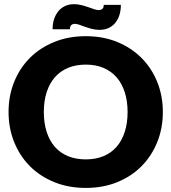

<svg xmlns="http://www.w3.org/2000/svg" viewBox="-20 -914 840 942"><path d="M779 -364.5Q779 -285.5 751.8 -217.5Q724.5 -149.5 675 -99.2Q625.5 -49 555.8 -20.5Q486 8 401 8Q316 8 246 -20.5Q176 -49 126.2 -99.2Q76.5 -149.5 49.2 -217.5Q22 -285.5 22 -364.5Q22 -443.5 49.2 -511.5Q76.5 -579.5 126.2 -629.5Q176 -679.5 246 -708Q316 -736.5 401 -736.5Q486 -736.5 555.8 -707.8Q625.5 -679 675 -629Q724.5 -579 751.8 -511Q779 -443 779 -364.5ZM606 -364.5Q606 -418.5 592 -461.8Q578 -505 551.8 -535Q525.5 -565 487.5 -581Q449.5 -597 401 -597Q352 -597 313.8 -581Q275.5 -565 249.2 -535Q223 -505 209 -461.8Q195 -418.5 195 -364.5Q195 -310 209 -266.8Q223 -223.5 249.2 -193.5Q275.5 -163.5 313.8 -147.8Q352 -132 401 -132Q449.5 -132 487.5 -147.8Q525.5 -163.5 551.8 -193.5Q578 -223.5 592 -266.8Q606 -310 606 -364.5ZM464 -864.5Q474.5 -864.5 481.8 -870Q489 -875.5 489 -890H573Q573 -862.5 565.8 -840Q558.5 -817.5 545 -801.2Q531.5 -785 512 -776.2Q492.5 -767.5 468 -767.5Q449.5 -767.5 431.8 -772Q414 -776.5 398.2 -782.2Q382.5 -788 369.5 -792.5Q356.5 -797 347 -797Q336.5 -797 329.8 -790.8Q323 -784.5 323 -770.5H238Q238 -798 245.5 -820.5Q253 -843 266.5 -859.2Q280 -875.5 299.5 -884.5Q319 -893.5 343 -893.5Q361.5 -893.5 379.2 -889Q397 -884.5 412.8 -879Q428.5 -873.5 441.5 -869Q454.5 -864.5 464 -864.5Z"/></svg>

Font: LatoHex
Style: Regular
Weight: 900
Designer: Lukasz Dziedzic
Foundry: tyPoland Lukasz Dziedzic
Version: Version 1.104; Western+Polish opensource